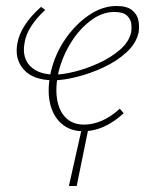

<svg xmlns="http://www.w3.org/2000/svg" viewBox="-20 -433 499 641"><path d="M210 188 254 -8H276L236 188ZM257 5Q214 5 185 -20.5Q156 -46 146.5 -90.5Q137 -135 150 -194Q164 -253 198 -302.5Q232 -352 277 -382.5Q322 -413 369 -413Q404 -413 421 -399Q438 -385 442 -365.5Q446 -346 443 -326Q435 -288 402 -258Q369 -228 324.5 -207.5Q280 -187 235.5 -176Q191 -165 160 -165Q91 -165 59.5 -200.5Q28 -236 38 -288Q43 -318 63 -349Q83 -380 117 -410L131 -400Q101 -372 83.5 -344.5Q66 -317 62 -290Q56 -260 65.5 -236Q75 -212 100 -198Q125 -184 163 -184Q189 -184 228 -193.5Q267 -203 308 -221.5Q349 -240 380 -266.5Q411 -293 418 -326Q420 -337 418.5 -352.5Q417 -368 404.5 -380.5Q392 -393 361 -393Q321 -393 283 -364.5Q245 -336 217 -291Q189 -246 176 -195Q164 -143 170.5 -102.5Q177 -62 200 -39.5Q223 -17 261 -17Q289 -17 319 -29.5Q349 -42 380 -70L393 -55Q371 -35 348.5 -21.5Q326 -8 303.5 -1.5Q281 5 257 5Z"/></svg>

Font: Ysabeau Office Thin
Style: Italic
Weight: 250
Italic angle: -12°
Designer: Christian Thalmann (Catharsis Fonts)
Version: Version 2.001;gftools[0.9.30]; featfreeze: tnum,lnum,ss02